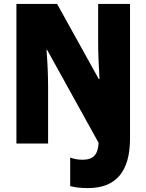

<svg xmlns="http://www.w3.org/2000/svg" viewBox="-20 -734 749 982"><path d="M430 228Q378 228 339 218V72Q353 77 368.5 80Q384 83 403 83Q445 83 464 61Q483 39 484 -4L221 -479H218Q222 -428 224 -378.5Q226 -329 226 -291V0H64V-714H272L485 -330H489Q486 -377 484 -426.5Q482 -476 482 -514V-714H645V-26Q645 228 430 228Z"/></svg>

Font: Noto Sans Gujarati Condensed Black
Style: Regular
Weight: 900
Width: 3
Designer: Jelle Bosma - Monotype Design Team, Universal Thirst
Foundry: Monotype Imaging Inc.
Version: Version 2.106; ttfautohint (v1.8.4.7-5d5b)